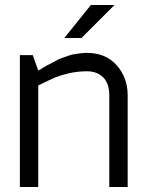

<svg xmlns="http://www.w3.org/2000/svg" viewBox="-20 -753 584 773"><path d="M239 -600 346 -733H441L308 -600ZM60 0V-531H112L134 -469Q137 -470 156 -482Q175 -493 180 -495Q184 -497 201 -506Q218 -516 225 -518Q232 -520 248 -526Q264 -532 274 -534Q306 -540 330 -540Q406 -540 450 -490Q494 -440 494 -370V0H420V-370Q420 -417 395 -442Q370 -466 331 -466Q292 -466 258 -458Q224 -450 204 -442Q183 -433 134 -409V0Z"/></svg>

Font: Mina
Style: Regular
Weight: 400
Version: Version 1.000